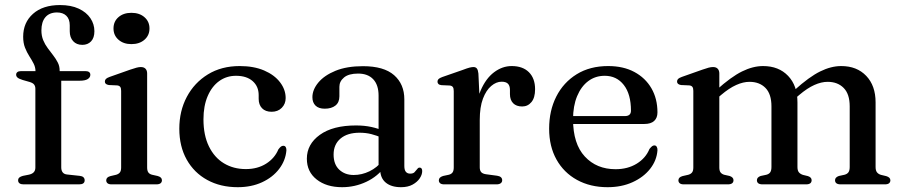

<svg xmlns="http://www.w3.org/2000/svg" viewBox="-20 -748 3664 779"><path d="M228.5 -69Q228.5 -56 234.5 -48.5Q240.5 -41 252.5 -40L303.5 -34.5Q313.5 -33.5 318.5 -28.8Q323.5 -24 323.5 -16.5Q323.5 0 301 0H75Q65 0 59.2 -4.2Q53.5 -8.5 53.5 -16Q53.5 -23.5 58.5 -27.8Q63.5 -32 73 -34.5L98 -39.5Q111 -42.5 117.2 -49.5Q123.5 -56.5 123.5 -68V-388Q123.5 -398 118.5 -404.8Q113.5 -411.5 100 -415.5L72 -423.5Q56 -428.5 50.8 -433.5Q45.5 -438.5 45.5 -445Q45.5 -451.5 50.5 -455.5Q55.5 -459.5 66 -459.5H148L124 -442V-459Q124 -475 116.5 -489.8Q109 -504.5 99 -520Q89 -535.5 81.5 -554.5Q74 -573.5 74 -599Q74 -656.5 114 -692Q154 -727.5 223.5 -727.5Q268 -727.5 299.2 -713Q330.5 -698.5 346.8 -674.2Q363 -650 363 -621.5Q363 -594.5 349.5 -580.2Q336 -566 314 -566Q290.5 -566 276.8 -581Q263 -596 263 -621V-645Q263 -670.5 249.2 -684Q235.5 -697.5 210.5 -697.5Q180 -697 164 -678Q148 -659 148 -624.5Q148 -603 155.2 -585.2Q162.5 -567.5 173.8 -552.5Q185 -537.5 196 -523.2Q207 -509 214.5 -494.2Q222 -479.5 222 -462V-441.5L208 -459.5H326Q336 -459.5 341.2 -455.8Q346.5 -452 346.5 -444.5Q346.5 -434 336 -427.2Q325.5 -420.5 303 -420.5H228.5ZM577 -450V-68.5Q577 -55 582 -48.2Q587 -41.5 597 -39L619.5 -34Q628.5 -31.5 632.8 -27.2Q637 -23 637 -16.5Q637 -9 631.5 -4.5Q626 0 614 0H433Q421.5 0 416.2 -4.5Q411 -9 411 -16.5Q411 -22.5 415 -26.8Q419 -31 428 -33.5L451.5 -39Q461.5 -42 466.5 -48.5Q471.5 -55 471.5 -68.5V-379.5Q471.5 -390.5 467.8 -395.5Q464 -400.5 455.5 -401.5L421.5 -403Q413 -404.5 409.2 -408Q405.5 -411.5 405.5 -417Q405.5 -423.5 409.8 -427.8Q414 -432 425 -436L508.5 -465.5Q524.5 -471 534.2 -473.5Q544 -476 551 -476Q564 -476 570.5 -469Q577 -462 577 -450ZM513 -569Q481 -569 460.8 -586.8Q440.5 -604.5 440.5 -632.5Q440.5 -661 460.8 -678.5Q481 -696 513 -696Q546 -696 566.2 -678.2Q586.5 -660.5 586.5 -632.5Q586.5 -604.5 566.2 -586.8Q546 -569 513 -569Z M1139 -350Q1139 -326.5 1123.2 -310.5Q1107.5 -294.5 1082 -294.5Q1057 -294.5 1043.2 -308.8Q1029.5 -323 1029.5 -347V-362Q1029.5 -397.5 1005 -419Q980.5 -440.5 937.5 -440.5Q899 -440.5 869.2 -419Q839.5 -397.5 822.5 -357.8Q805.5 -318 805.5 -264Q805.5 -199 827.8 -153.8Q850 -108.5 888.8 -85.2Q927.5 -62 977.5 -62Q1025 -62 1059.8 -84Q1094.5 -106 1109.5 -142Q1116 -150.5 1120.2 -153.5Q1124.5 -156.5 1129.5 -156.5Q1136.5 -156.5 1139.5 -150.8Q1142.5 -145 1142 -137.5Q1138.5 -96.5 1112.5 -62.5Q1086.5 -28.5 1043.2 -8.5Q1000 11.5 944.5 11.5Q874.5 11.5 821 -17.8Q767.5 -47 737.5 -100.5Q707.5 -154 707.5 -226Q707.5 -297.5 738 -355Q768.5 -412.5 823.5 -446.2Q878.5 -480 952.5 -480Q1010 -480 1051.8 -462Q1093.5 -444 1116.2 -414.2Q1139 -384.5 1139 -350Z M1522.5 -61.5V-71.5L1516 -74.5V-360Q1516 -403.5 1494.2 -426.5Q1472.5 -449.5 1433 -449.5Q1395 -449.5 1376 -433.8Q1357 -418 1357 -396V-357Q1357 -332.5 1341 -319.8Q1325 -307 1297.5 -307Q1273 -307 1260.2 -319.5Q1247.5 -332 1247.5 -353.5Q1247.5 -384 1271.5 -413Q1295.5 -442 1341.2 -460.8Q1387 -479.5 1452.5 -479.5Q1537.5 -479.5 1579 -443Q1620.5 -406.5 1620.5 -345V-74.5Q1620.5 -58 1626.8 -50.8Q1633 -43.5 1644 -43.5Q1656 -43.5 1661.5 -49Q1667 -54.5 1671 -60Q1673.5 -63.5 1676 -65.8Q1678.5 -68 1682.5 -68Q1688 -68 1690.5 -64.2Q1693 -60.5 1693 -54Q1693 -39.5 1683 -24.5Q1673 -9.5 1654 1Q1635 11.5 1607 11.5Q1567.5 11.5 1545 -7.2Q1522.5 -26 1522.5 -61.5ZM1225 -104Q1225 -163 1277.8 -201Q1330.5 -239 1424.5 -239Q1458.5 -239 1487 -232.8Q1515.5 -226.5 1537 -216.5L1529 -189.5Q1508.5 -198 1486.8 -203.8Q1465 -209.5 1439 -209.5Q1389.5 -209.5 1361.5 -185.8Q1333.5 -162 1333.5 -121Q1333.5 -81 1356.5 -59.5Q1379.5 -38 1415 -38Q1448 -38 1479 -53Q1510 -68 1532 -96L1542.5 -73Q1513 -32.5 1466.5 -10.5Q1420 11.5 1368 11.5Q1304.5 11.5 1264.8 -19.8Q1225 -51 1225 -104Z M1909 -260.5Q1909 -331.5 1930 -380.5Q1951 -429.5 1984.5 -454.8Q2018 -480 2056 -480Q2101 -480 2126 -455Q2151 -430 2151 -386Q2151 -351.5 2136.2 -333.8Q2121.5 -316 2098.5 -316Q2075 -316 2062 -329.2Q2049 -342.5 2049 -366V-383Q2049 -400 2041 -408.2Q2033 -416.5 2015 -416.5Q1993.5 -416.5 1973 -399.2Q1952.5 -382 1939.5 -347.8Q1926.5 -313.5 1926.5 -261ZM1921 -450 1926.5 -332.5V-69Q1926.5 -56.5 1932.2 -49.8Q1938 -43 1952 -41L1997 -35Q2007 -33.5 2012.2 -29Q2017.5 -24.5 2017.5 -16.5Q2017.5 -9 2011.5 -4.5Q2005.5 0 1994.5 0H1782.5Q1771 0 1765.8 -4.5Q1760.5 -9 1760.5 -16.5Q1760.5 -22.5 1764.5 -26.8Q1768.5 -31 1777.5 -34L1801 -39Q1811 -41.5 1816 -48.2Q1821 -55 1821 -68.5V-378.5Q1821 -390 1817.2 -395Q1813.5 -400 1805 -401L1771 -402.5Q1762.5 -403.5 1758.8 -407.2Q1755 -411 1755 -416.5Q1755 -423 1759.2 -427.2Q1763.5 -431.5 1774.5 -435.5L1856.5 -464Q1876 -471.5 1885.5 -473.8Q1895 -476 1901 -476Q1910 -476 1914.8 -470Q1919.5 -464 1921 -450Z M2647.5 -292Q2647.5 -269.5 2634 -257.2Q2620.5 -245 2594.5 -245H2275V-277H2515Q2540 -277 2540 -299Q2540 -366 2511 -403.2Q2482 -440.5 2433.5 -440.5Q2395.5 -440.5 2366.8 -419Q2338 -397.5 2321.5 -357.8Q2305 -318 2305 -264Q2305 -164.5 2352.8 -113Q2400.5 -61.5 2477.5 -61.5Q2527 -61.5 2563.5 -84Q2600 -106.5 2615 -143.5Q2621.5 -151.5 2625.8 -154.8Q2630 -158 2635 -158Q2641.5 -158 2644.8 -152Q2648 -146 2647.5 -138Q2644.5 -97 2617.8 -63Q2591 -29 2546.5 -8.8Q2502 11.5 2445 11.5Q2375 11.5 2321.2 -18Q2267.5 -47.5 2237.8 -100.8Q2208 -154 2208 -226Q2208 -299 2237 -356.2Q2266 -413.5 2319.8 -446.8Q2373.5 -480 2447.5 -480Q2509 -480 2553.8 -456Q2598.5 -432 2623 -389.8Q2647.5 -347.5 2647.5 -292Z M2898.5 -450V-68.5Q2898.5 -55 2903.5 -48.5Q2908.5 -42 2918 -39L2940.5 -34Q2956 -28.5 2956 -17Q2956 0 2933 0H2754.5Q2743 0 2737.8 -4.5Q2732.5 -9 2732.5 -16.5Q2732.5 -22.5 2736.5 -26.8Q2740.5 -31 2749 -33.5L2773 -39Q2783 -42 2788 -48.5Q2793 -55 2793 -68.5V-379.5Q2793 -390.5 2789.2 -395.5Q2785.5 -400.5 2777 -401.5L2743 -403Q2734.5 -404.5 2730.8 -408Q2727 -411.5 2727 -417Q2727 -423.5 2731.2 -427.8Q2735.5 -432 2746.5 -436L2830 -465.5Q2845.5 -471 2855.2 -473.5Q2865 -476 2873 -476Q2885.5 -476 2892 -469Q2898.5 -462 2898.5 -450ZM2884 -344 2864.5 -363.5 2886.5 -382.5Q2946.5 -436.5 2990.8 -458.2Q3035 -480 3076 -480Q3139.5 -480 3177.5 -440.2Q3215.5 -400.5 3215.5 -332.5V-70.5Q3215.5 -56 3221.2 -49Q3227 -42 3237.5 -38.5L3258 -33.5Q3273 -28.5 3273 -17Q3273 0 3250.5 0H3074Q3051 0 3051 -17Q3051 -28.5 3066 -34L3089.5 -39Q3100.5 -42 3105.2 -49.2Q3110 -56.5 3110 -70.5V-316.5Q3110 -366.5 3085.8 -391.2Q3061.5 -416 3021 -416Q2995.5 -416 2967 -403.2Q2938.5 -390.5 2905.5 -362.5ZM3201 -344 3182 -363.5 3203.5 -382.5Q3263.5 -436.5 3307.8 -458.2Q3352 -480 3393 -480Q3456.5 -480 3494.5 -440.2Q3532.5 -400.5 3532.5 -332.5V-70.5Q3532.5 -56 3538.2 -48.8Q3544 -41.5 3554.5 -38.5L3575.5 -33.5Q3584 -31 3588.2 -26.8Q3592.5 -22.5 3592.5 -16.5Q3592.5 -9 3587.2 -4.5Q3582 0 3570 0H3391Q3368 0 3368 -17Q3368 -28.5 3383.5 -34L3406.5 -39Q3417.5 -42 3422.5 -49.2Q3427.5 -56.5 3427.5 -70.5V-316.5Q3427.5 -366.5 3403 -391.2Q3378.5 -416 3338 -416Q3312.5 -416 3284 -403.2Q3255.5 -390.5 3222.5 -362.5Z"/></svg>

Font: Fraunces
Style: Regular
Weight: 400
Version: Version 1.000;[b76b70a41]